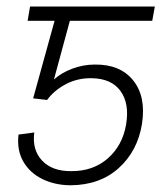

<svg xmlns="http://www.w3.org/2000/svg" viewBox="-20 -548 491 577"><path d="M121.6 -247.6 79.6 -252.4 144 -485.4H63L70.3 -528.3H445.3L437.5 -485.4H189.9L142.1 -309.1Q164.1 -329.1 197.3 -341.6Q230.5 -354 264.6 -354Q341.3 -355 380.4 -306.2Q419.4 -257.3 406.7 -175.8Q393.6 -94.2 336.9 -43Q280.3 8.3 191.4 8.8Q144.5 8.3 107.2 -10Q69.8 -28.3 50 -62.5Q30.3 -96.7 35.6 -143.6L83 -149.9Q76.2 -97.2 106.7 -65.2Q137.2 -33.2 193.8 -33.7Q259.8 -33.2 304 -72Q348.1 -110.8 358.9 -173.3Q369.6 -236.8 342 -274.7Q314.5 -312.5 254.4 -313Q212.4 -313.5 177.2 -294.7Q142.1 -275.9 121.6 -247.6Z"/></svg>

Font: Inter Extra Light
Style: Italic
Weight: 200
Italic angle: -9.39999°
Designer: Rasmus Andersson
Foundry: rsms
Version: Version 4.000;git-3c8e0fc